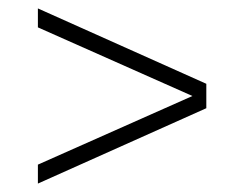

<svg xmlns="http://www.w3.org/2000/svg" viewBox="-20 -481 581 456"><path d="M70 -45V-90L437 -253L70 -416V-461L470 -282V-224Z"/></svg>

Font: Saira ExtraLight
Style: Regular
Weight: 200
Designer: Hector Gatti with collaboration of the Omnibus-Type team
Foundry: Omnibus-Type
Version: Version 1.100; ttfautohint (v1.8.3)